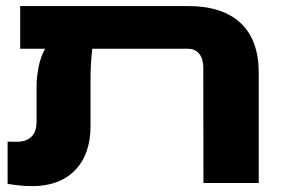

<svg xmlns="http://www.w3.org/2000/svg" viewBox="-20 -611 944 641"><path d="M607.4 -590.8Q722.7 -590.8 783.2 -534.2Q843.8 -477.5 843.8 -368.2V0H659.2L658.7 -384.8Q658.7 -415 645 -431.6Q631.3 -448.2 607.4 -448.2H288.1Q284.7 -420.4 283.4 -392.8Q282.2 -365.2 282.2 -344.7V-189.9Q282.2 -95.7 230.5 -42.7Q178.7 10.3 88.4 10.3Q64.9 10.3 45.9 8.3Q26.9 6.3 5.4 2.9V-138.2Q12.7 -138.2 20.5 -137.9Q28.3 -137.7 36.6 -137.7Q66.9 -137.7 84.5 -154.1Q102.1 -170.4 102.1 -204.6V-327.1Q102.1 -349.6 108.4 -384.8Q114.7 -419.9 130.4 -448.2H47.4V-590.8Z"/></svg>

Font: Heebo Black
Style: Regular
Weight: 900
Designer: Oded Ezer
Foundry: Ezer Type House
Version: Version 3.100